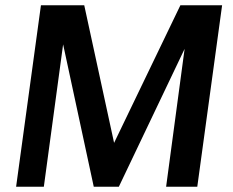

<svg xmlns="http://www.w3.org/2000/svg" viewBox="-20 -707 881 727"><path d="M41 0H146L219 -539L335 0H430L679 -522L609 0H727L821 -687H663L412 -166L299 -687H135Z"/></svg>

Font: Ronzino Medium
Style: Italic
Weight: 500
Italic angle: -7.99998°
Designer: Nunzio Mazzaferro
Foundry: Collletttivo
Version: Version 1.000;Glyphs 3.3 (3337)